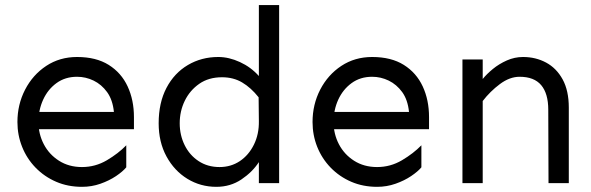

<svg xmlns="http://www.w3.org/2000/svg" viewBox="-20 -723 2334 758"><path d="M303.7 14.6Q248 14.6 201.7 -5.4Q155.3 -25.4 120.6 -61Q85.9 -96.7 67.4 -143.1Q48.8 -189.5 48.8 -241.2Q48.8 -310.5 79.1 -369.1Q109.4 -427.7 162.6 -462.9Q215.8 -498 284.2 -498Q359.4 -498 409.2 -466.8Q459 -435.5 483.9 -381.8Q508.8 -328.1 508.8 -260.7V-212.9H124V-281.2H429.7Q424.8 -329.1 402.8 -359.4Q380.9 -389.6 349.6 -404.8Q318.4 -419.9 284.2 -419.9Q237.3 -419.9 203.1 -395Q168.9 -370.1 150.4 -329.6Q131.8 -289.1 131.8 -241.2Q131.8 -194.3 152.8 -153.8Q173.8 -113.3 212.9 -88.4Q252 -63.5 303.7 -63.5Q356.4 -63.5 401.9 -90.3Q447.3 -117.2 478.5 -149.4V-62.5Q464.8 -45.9 438 -27.8Q411.1 -9.8 376.5 2.4Q341.8 14.6 303.7 14.6Z M834 14.6Q771.5 14.6 719.7 -17.1Q668 -48.8 637.2 -105.5Q606.4 -162.1 606.4 -236.3Q606.4 -317.4 637.2 -376Q668 -434.6 721.7 -466.3Q775.4 -498 841.8 -498Q883.8 -498 927.2 -478Q970.7 -458 1002 -422.9V-703.1H1082V0H1002V-83Q976.6 -43.9 933.1 -14.6Q889.6 14.6 834 14.6ZM846.7 -63.5Q891.6 -63.5 926.8 -86.9Q961.9 -110.4 982.4 -151.9Q1002.9 -193.4 1002 -245.1L1001 -338.9Q970.7 -377 936 -397.5Q901.4 -418 856.4 -418Q803.7 -418 766.6 -392.1Q729.5 -366.2 709.5 -325.2Q689.5 -284.2 689.5 -236.3Q689.5 -189.5 709 -149.9Q728.5 -110.4 764.2 -86.9Q799.8 -63.5 846.7 -63.5Z M1468.8 14.6Q1413.1 14.6 1366.7 -5.4Q1320.3 -25.4 1285.6 -61Q1251 -96.7 1232.4 -143.1Q1213.9 -189.5 1213.9 -241.2Q1213.9 -310.5 1244.1 -369.1Q1274.4 -427.7 1327.6 -462.9Q1380.9 -498 1449.2 -498Q1524.4 -498 1574.2 -466.8Q1624 -435.5 1648.9 -381.8Q1673.8 -328.1 1673.8 -260.7V-212.9H1289.1V-281.2H1594.7Q1589.8 -329.1 1567.9 -359.4Q1545.9 -389.6 1514.6 -404.8Q1483.4 -419.9 1449.2 -419.9Q1402.3 -419.9 1368.2 -395Q1334 -370.1 1315.4 -329.6Q1296.9 -289.1 1296.9 -241.2Q1296.9 -194.3 1317.9 -153.8Q1338.9 -113.3 1377.9 -88.4Q1417 -63.5 1468.8 -63.5Q1521.5 -63.5 1566.9 -90.3Q1612.3 -117.2 1643.6 -149.4V-62.5Q1629.9 -45.9 1603 -27.8Q1576.2 -9.8 1541.5 2.4Q1506.8 14.6 1468.8 14.6Z M2145.5 0 2144.5 -290Q2144.5 -353.5 2116.7 -386.7Q2088.9 -419.9 2031.2 -419.9Q1992.2 -419.9 1953.6 -391.1Q1915 -362.3 1885.7 -324.2V-411.1Q1901.4 -430.7 1925.8 -450.7Q1950.2 -470.7 1981 -484.4Q2011.7 -498 2044.9 -498Q2094.7 -498 2135.7 -476.1Q2176.8 -454.1 2201.2 -409.7Q2225.6 -365.2 2225.6 -297.9V0ZM1805.7 0V-488.3H1885.7V0Z"/></svg>

Font: Sen
Style: Regular
Weight: 400
Designer: Kosal Sen, Philatype
Foundry: Philatype
Version: Version 2.000;gftools[0.9.31]